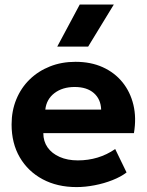

<svg xmlns="http://www.w3.org/2000/svg" viewBox="-20 -784 627 820"><path d="M307 15Q224.5 15 162 -18.5Q99.5 -52 64.5 -112Q29.5 -172 29.5 -252.5Q29.5 -311 49.8 -360Q70 -409 106.8 -444.8Q143.5 -480.5 193.2 -500.2Q243 -520 302.5 -520Q368 -520 418.8 -497Q469.5 -474 503 -432.8Q536.5 -391.5 549.8 -336Q563 -280.5 552 -215.5H165Q165 -180.5 183.2 -154.5Q201.5 -128.5 234.8 -113.8Q268 -99 312.5 -99Q356.5 -99 396.5 -111Q436.5 -123 472 -147.5L520.5 -47.5Q496.5 -29 460.5 -14.8Q424.5 -0.5 384.2 7.2Q344 15 307 15ZM173.5 -316H412Q410.5 -360.5 380.8 -386.5Q351 -412.5 299 -412.5Q247 -412.5 212.8 -386.5Q178.5 -360.5 173.5 -316ZM224.5 -585 320.5 -764.5H466L356.5 -585Z"/></svg>

Font: Geologica Thin Roman SemiBold
Style: Regular
Weight: 600
Version: Version 1.010;gftools[0.9.28]